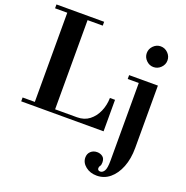

<svg xmlns="http://www.w3.org/2000/svg" viewBox="-180 -918 1358 1404"><g transform="rotate(20 499.5 -216.0)"><path d="M20 0V-30H443Q499.3 -30 538.2 -60Q577 -90 598.6 -138.9Q620.1 -187.9 621.3 -245H661V0ZM115 -15V-754H273V-15ZM20 -724V-754H391V-724ZM724 322Q672 322 636.5 293.5Q601 265 601 225Q601 196 620.5 177.5Q640 159 670 159Q694 159 712.5 172.5Q731 186 731 217Q731 238 724 246Q717 254 717 266Q717 275 722.5 280Q728 285 738 285Q756 285 769 264.5Q782 244 782 185V-420H696V-450H920V35Q920 120 894.5 184.5Q869 249 825 285.5Q781 322 724 322ZM842 -566Q810 -566 786 -590Q762 -614 762 -646Q762 -679 786 -703Q810 -727 842 -727Q875 -727 899 -703Q923 -679 923 -646Q923 -614 899 -590Q875 -566 842 -566Z"/></g></svg>

Font: Libre Bodoni
Style: Regular
Weight: 400
Designer: Pablo Impallari, Rodrigo Fuenzalida
Foundry: Impallari Type
Version: Version 2.005;gftools[0.9.23]